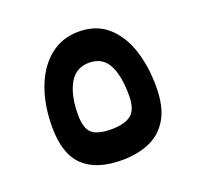

<svg xmlns="http://www.w3.org/2000/svg" viewBox="-98 -635 783 749"><g transform="rotate(-20 293.0 -260.5)"><path d="M289.6 3.9Q182.1 3.9 128.7 -47.6Q75.2 -99.1 75.2 -209.5Q75.2 -301.3 102.1 -372.6Q128.9 -443.8 179.2 -484.6Q229.5 -525.4 299.3 -525.4Q371.1 -525.4 418 -484.6Q464.8 -443.8 487.8 -374.8Q510.7 -305.7 510.7 -221.2Q510.7 -135.7 480.7 -86.4Q450.7 -37.1 400.6 -16.6Q350.6 3.9 289.6 3.9ZM290.5 -123.5Q346.2 -123.5 372.8 -145Q399.4 -166.5 399.4 -224.1Q399.4 -307.1 375.2 -352.3Q351.1 -397.5 295.9 -397.5Q240.7 -397.5 213.6 -349.4Q186.5 -301.3 186.5 -220.2Q186.5 -163.6 210.4 -143.6Q234.4 -123.5 290.5 -123.5Z"/></g></svg>

Font: Cascadia Mono NF SemiBold
Style: Regular
Weight: 600
Monospace: yes
Designer: Aaron Bell
Foundry: Saja Typeworks
Version: Version 2404.023; ttfautohint (v1.8.4)